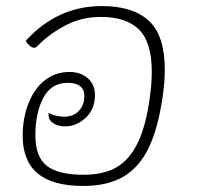

<svg xmlns="http://www.w3.org/2000/svg" viewBox="-20 -606 655 635"><path d="M55 -157Q55 -214 73.5 -262.5Q92 -311 127 -339.5Q162 -368 210 -368Q246 -368 270 -347.5Q294 -327 294 -292Q294 -245 263.5 -216.5Q233 -188 195 -188Q170 -188 154 -200Q138 -212 141 -233Q150 -227 165 -223.5Q180 -220 191 -220Q223 -220 241 -239.5Q259 -259 259 -289Q259 -310 245 -321Q231 -332 204 -332Q149 -332 123 -282Q97 -232 97 -158Q97 -87 135 -57.5Q173 -28 256 -28Q322 -28 365 -52.5Q408 -77 435.5 -133.5Q463 -190 476 -287Q482 -332 482 -368Q482 -466 440 -508Q398 -550 314 -550Q251 -550 198.5 -523Q146 -496 106 -456Q105 -455 101.5 -451.5Q98 -448 92 -448Q86 -448 78 -455Q70 -462 65 -471Q170 -586 317 -586Q419 -586 472 -537.5Q525 -489 525 -375Q525 -333 518 -287Q503 -182 472 -117.5Q441 -53 388.5 -22Q336 9 255 9Q154 9 104.5 -32.5Q55 -74 55 -157Z"/></svg>

Font: Krub ExtraLight
Style: Italic
Weight: 275
Italic angle: -8°
Designer: Ekaluck Peanpanawate
Foundry: Cadson Demak Co.,Ltd.
Version: Version 1.000; ttfautohint (v1.6)